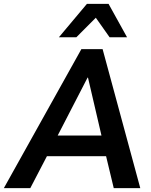

<svg xmlns="http://www.w3.org/2000/svg" viewBox="-59 -973 781 993"><path d="M97.7 0 183.6 -165H489.7L529.3 0H666.5L471.7 -718.8H361.8L-39.1 0ZM396 -571.8 465.8 -272H239.3L394 -571.8ZM335.9 -780.3 436.5 -881.3 507.8 -780.3H598.1L502.4 -953.1H390.6L245.6 -780.3Z"/></svg>

Font: Winston SemiBold
Style: Italic
Weight: 600
Italic angle: -8.13011°
Designer: Vernon Adams, Kim Jin-seong, David Berlow, Cristiano Sobral
Foundry: The Winston Project Authors
Version: Version 3.004